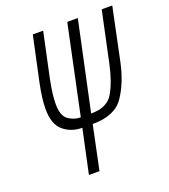

<svg xmlns="http://www.w3.org/2000/svg" viewBox="-132 -810 799 906"><g transform="rotate(-20 268.0 -357.0)"><path d="M212 0 258 -220H260Q370 -220 415 -286Q460 -352 481 -451L536 -714H483L429 -460Q411 -376 380.5 -322.5Q350 -269 270 -269H268L363 -714H310L216 -269H214Q182 -269 154 -289Q126 -309 126 -367Q126 -416 141 -489L189 -714H137L89 -490Q81 -452 77 -420.5Q73 -389 73 -362Q73 -285 112 -252.5Q151 -220 205 -220H206L159 0Z"/></g></svg>

Font: Noto Sans Display Condensed Light
Style: Italic
Weight: 300
Width: 3
Designer: Monotype Design team
Foundry: Monotype Imaging Inc.
Version: 1.000